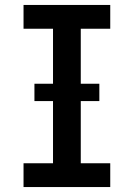

<svg xmlns="http://www.w3.org/2000/svg" viewBox="-20 -755 540 775"><path d="M75 0V-96H194V-639H75V-735H425V-639H306V-96H425V0ZM381 -347H119V-417H381Z"/></svg>

Font: Iosevka Custom
Style: Bold
Weight: 700
Monospace: yes
Designer: Belleve Invis
Foundry: Belleve Invis
Version: Version 30.3.3; ttfautohint (v1.8.3)